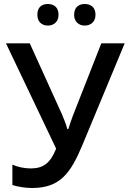

<svg xmlns="http://www.w3.org/2000/svg" viewBox="-20 -931 644 961"><path d="M167 -857C167 -821 190 -803 220 -803C248 -803 273 -821 273 -857C273 -896 248 -911 220 -911C190 -911 167 -896 167 -857ZM351 -857C351 -821 376 -803 404 -803C433 -803 458 -821 458 -857C458 -896 433 -911 404 -911C376 -911 351 -896 351 -857ZM604 -714H487L346 -355C338 -334 328 -305 322 -285H317C311 -308 300 -336 291 -357L129 -714H10L261 -187C233 -117 199 -88 134 -88C102 -88 69 -95 42 -107V-5C70 4 107 10 140 10C280 10 333 -63 392 -204Z"/></svg>

Font: Noto Sans Thai Medium
Style: Regular
Weight: 500
Designer: Monotype Design Team
Foundry: Monotype Imaging Inc.
Version: Version 1.901